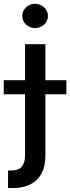

<svg xmlns="http://www.w3.org/2000/svg" viewBox="-59 -776 366 1001"><path d="M71.4 -545.5V-358H-39.4V-284.4H71.4V34.8C71.4 85.2 50.4 112.9 0 112.9H-17V204.2C-9.6 204.5 -2.8 204.5 4.6 204.5C117.5 204.5 177.6 144.9 177.6 35.5V-284.4H286.9V-358H177.6V-545.5ZM56.8 -692.8C56.8 -658 87 -629.6 123.9 -629.6C160.5 -629.6 191.1 -658 191.1 -692.8C191.1 -727.6 160.5 -756.4 123.9 -756.4C87 -756.4 56.8 -727.6 56.8 -692.8Z"/></svg>

Font: Margiela Sans Medium
Style: Regular
Weight: 500
Designer: Stefan Endress, Andreas Faust
Version: Version 1.100;FEAKit 1.0